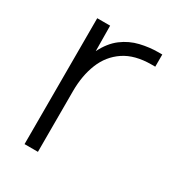

<svg xmlns="http://www.w3.org/2000/svg" viewBox="-136 -613 634 696"><g transform="rotate(30 181.0 -265.5)"><path d="M71 0V-527H125L126 -421Q148 -465 180 -489Q212 -513 250 -522Q288 -531 326 -531Q329 -531 333.5 -531Q338 -531 341 -531V-480H326Q256 -480 212 -450.5Q168 -421 147.5 -370Q127 -319 127 -254V0Z"/></g></svg>

Font: Onest ExtraLight
Style: Regular
Weight: 250
Designer: Dmitri Voloshin, Andrey Kudryavtsev
Foundry: Dmitri Voloshin, Andrey Kudryavtsev
Version: Version 1.000;gftools[0.9.33]